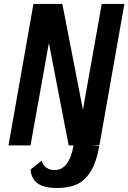

<svg xmlns="http://www.w3.org/2000/svg" viewBox="-20 -745 658 984"><path d="M151.5 -725H299.5L405 -182.5L501.5 -725H617.5L489.5 0H450.5L488.5 4Q473.5 89 443.2 136Q413 183 371.5 200.8Q330 218.5 274 218.5Q204 218.5 171.8 194Q139.5 169.5 136.5 123.5L193.5 78.5Q199.5 102 217.5 114.2Q235.5 126.5 260.5 126.5Q334.5 126.5 357 0H332L230.5 -524.5L136.5 0H23.5Z"/></svg>

Font: JuliaMono SemiBold
Style: Italic
Weight: 600
Italic angle: -9°
Monospace: yes
Designer: cormullion
Foundry: corm
Version: Version 0.056; ttfautohint (v1.8.4)